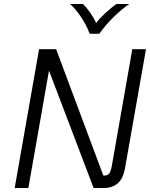

<svg xmlns="http://www.w3.org/2000/svg" viewBox="-20 -948 757 968"><path d="M716 -700 611 -104Q602 -49 574.5 -24.5Q547 0 503 0H452L227 -592L123 0H54L177 -700H263L501 -63H508Q523 -63 531 -74Q539 -85 544 -113L647 -700ZM333 -928H398Q417 -910 436.5 -881.5Q456 -853 465 -832Q478 -851 509 -880Q540 -909 567 -928H632Q597 -905 553 -862Q509 -819 481 -778H432Q417 -820 388 -863Q359 -906 333 -928Z"/></svg>

Font: KoHo
Style: Italic
Weight: 400
Italic angle: -10°
Designer: Cadson Demak & Katatrad Team
Foundry: Cadson Demak Co.,Ltd.
Version: Version 1.000